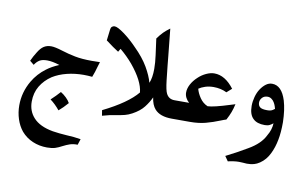

<svg xmlns="http://www.w3.org/2000/svg" viewBox="-90 -773 2059 1289"><g transform="rotate(10 940.0 -129.0)"><path d="M539 -264Q526 -216 513 -184Q483 -187 455 -187Q395 -187 341 -173.5Q287 -160 245 -134Q197 -102 169.5 -56Q142 -10 142 50Q142 114 182 158Q225 206 316 222Q361 229 410 232Q462 234 509 242L496 282Q467 281 444.5 288.5Q422 296 397 309Q373 322 351.5 329Q330 336 296 336Q243 336 197.5 316.5Q152 297 120 260Q93 227 78.5 182.5Q64 138 64 89Q64 0 110 -79Q144 -137 198 -177Q232 -203 282 -224Q232 -240 197 -240Q164 -240 145.5 -229Q127 -218 112 -195L84 -218Q99 -251 117 -279Q136 -311 157 -324.5Q178 -338 207 -338Q233 -338 284 -322Q328 -308 376 -298.5Q424 -289 492 -289Q531 -289 547 -290Q545 -283 543 -276.5Q541 -270 539 -264ZM389 17Q359 52 329 77Q298 39 264 14Q279 0 296 -17Q313 -34 324 -47Q344 -35 362 -17.5Q380 0 389 17Z M1135 0H1088Q1007 0 971 -41Q947 -68 940 -119Q924 -84 897.5 -50Q871 -16 821 11Q797 24 773.5 30Q750 36 712 42Q675 47 623 62L617 25Q781 -56 847 -136Q840 -213 755 -316Q717 -361 668 -402L655 -380Q621 -401 567 -442Q571 -480 576 -517Q577 -530 584.5 -537Q592 -544 603 -544Q623 -544 669 -510.5Q715 -477 760 -430Q819 -372 853 -314Q886 -257 898 -211Q914 -247 914 -309Q914 -350 907 -401Q906 -412 900 -453L892 -512Q913 -541 930 -558Q947 -575 973 -594Q988 -455 992 -409L998 -348L1009 -247Q1017 -179 1028 -159Q1045 -125 1085 -125H1135Z M1450 -58Q1436 -54 1414 -45Q1365 -25 1318 -12.5Q1271 0 1211 0H1122Q1095 0 1076.5 -18.5Q1058 -37 1058 -63Q1058 -89 1076 -107Q1094 -125 1122 -125H1184Q1169 -138 1160.5 -155Q1152 -172 1152 -190Q1152 -217 1167 -245.5Q1182 -274 1209 -299Q1233 -322 1262.5 -335.5Q1292 -349 1317 -349Q1391 -349 1452 -268L1418 -238Q1378 -258 1328 -258Q1297 -258 1271 -249.5Q1245 -241 1228 -229Q1235 -200 1256 -169Q1277 -138 1310 -124Q1350 -125 1460 -160Q1470 -163 1478 -165.5Q1486 -168 1492 -170Q1485 -138 1475.5 -113Q1466 -88 1450 -58Z M1827 -106Q1827 -35 1817 15Q1807 68 1786 111Q1763 159 1723 186Q1704 199 1684 204.5Q1664 210 1636 210Q1627 210 1607 208L1582 207Q1565 207 1544 210Q1523 213 1508 217L1485 184Q1570 141 1628 106Q1710 59 1739 -2Q1764 -43 1766 -88Q1755 -79 1742.5 -72.5Q1730 -66 1709 -66Q1656 -66 1630 -92Q1601 -119 1601 -178Q1601 -207 1609.5 -239Q1618 -271 1634 -295Q1650 -319 1669.5 -333.5Q1689 -348 1711 -348Q1777 -348 1807 -251Q1825 -191 1827 -106ZM1697 -257Q1673 -257 1659.5 -242Q1646 -227 1646 -209Q1646 -188 1659.5 -177.5Q1673 -167 1708 -167Q1733 -167 1745.5 -175.5Q1758 -184 1759 -185Q1758 -189 1754 -202Q1750 -215 1742 -228Q1735 -240 1723 -248.5Q1711 -257 1697 -257Z"/></g></svg>

Font: Mirza SemiBold
Style: Regular
Weight: 600
Designer: Arabic design by Kourosh Beigpour, Latin design by Eduardo Tunni, engineering by Lasse Fister
Version: Version 1.0010g